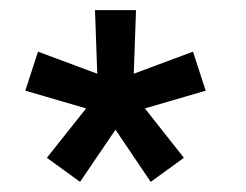

<svg xmlns="http://www.w3.org/2000/svg" viewBox="-20 -740 486 379"><path d="M138 -381 208 -484 277.5 -381 343 -428.5 266 -526 386 -561 361 -638 244 -594.5 248.5 -720H167.5L172 -594.5L55 -638L30 -561L150 -526L72.5 -428.5Z"/></svg>

Font: Eudonet Medium
Style: Regular
Weight: 500
Designer: Mikhail Sharanda
Foundry: Mikhail Sharanda
Version: Version 4.503;Glyphs 3.1.2 (3151)